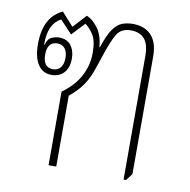

<svg xmlns="http://www.w3.org/2000/svg" viewBox="-67 -618 682 689"><g transform="rotate(10 273.5 -274.0)"><path d="M427 4V-445Q427 -489 410 -508.5Q393 -528 360 -528Q325 -528 309.5 -502Q294 -476 276 -421Q265 -387 255 -359.5Q245 -332 228.5 -308Q212 -284 181 -258V0H153V-268Q197 -300 218 -339.5Q239 -379 239 -424Q239 -469 225 -490.5Q211 -512 195 -523L151 -476L107 -523Q85 -512 73.5 -488Q62 -464 62 -424L64 -423Q70 -446 84.5 -452Q99 -458 111 -458Q140 -458 154.5 -439Q169 -420 169 -391Q169 -359 152.5 -340Q136 -321 107 -321Q75 -321 57.5 -347Q40 -373 40 -422Q40 -521 108 -552L151 -504L195 -552Q217 -544 236.5 -517.5Q256 -491 259 -449H261Q276 -495 291.5 -517Q307 -539 325 -545.5Q343 -552 363 -552Q407 -552 431 -526Q455 -500 455 -450V-21L436 4ZM109 -342Q126 -342 136 -354.5Q146 -367 146 -389Q146 -412 136 -424Q126 -436 109 -436Q72 -436 72 -389Q72 -342 109 -342Z"/></g></svg>

Font: Noto Serif Thai Condensed Thin
Style: Regular
Weight: 100
Width: 3
Designer: Monotype Design Team
Foundry: Monotype Imaging Inc.
Version: Version 2.001; ttfautohint (v1.8.4.7-5d5b)